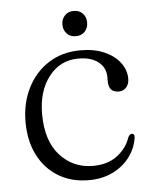

<svg xmlns="http://www.w3.org/2000/svg" viewBox="-47 -642 544 692"><g transform="rotate(-5 224.5 -296.0)"><path d="M420 -341.5Q420 -322.5 409.5 -310.5Q399 -298.5 382 -298.5Q345.5 -298.5 345.5 -338.5V-354Q345.5 -387.5 319.5 -408.5Q293.5 -429.5 247 -429.5Q181.5 -429.5 140.5 -377.2Q99.5 -325 99.5 -241.5Q99.5 -144.5 147 -92Q194.5 -39.5 266.5 -39.5Q319.5 -39.5 354.2 -65.8Q389 -92 402 -131.5Q408 -142.5 415 -142.5Q425.5 -142.5 424.5 -129Q419 -90 395.5 -58.5Q372 -27 333.8 -8.2Q295.5 10.5 247 10.5Q184.5 10.5 137.2 -18Q90 -46.5 63.8 -98Q37.5 -149.5 37.5 -219Q37.5 -286 64.8 -340.5Q92 -395 141.5 -426.8Q191 -458.5 257 -458.5Q307.5 -458.5 344 -442.2Q380.5 -426 400.2 -399.2Q420 -372.5 420 -341.5ZM245.5 -510.5Q225 -510.5 212.8 -523.5Q200.5 -536.5 200.5 -556.5Q200.5 -576 212.8 -589Q225 -602 245.5 -602Q265.5 -602 277.8 -589Q290 -576 290 -556.5Q290 -536.5 277.8 -523.5Q265.5 -510.5 245.5 -510.5Z"/></g></svg>

Font: Fraunces 72pt S050 Light
Style: Regular
Weight: 300
Version: Version 1.000; ttfautohint (v1.8.3)